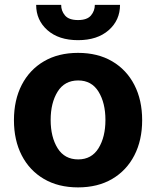

<svg xmlns="http://www.w3.org/2000/svg" viewBox="-20 -774 654 804"><path d="M306.8 10.7Q224.1 10.7 163.9 -24.7Q103.7 -60 71 -123.4Q38.4 -186.8 38.4 -270.6Q38.4 -355.1 71 -418.5Q103.7 -481.9 163.9 -517.2Q224.1 -552.6 306.8 -552.6Q389.6 -552.6 449.8 -517.2Q509.9 -481.9 542.6 -418.5Q575.3 -355.1 575.3 -270.6Q575.3 -186.8 542.6 -123.4Q509.9 -60 449.8 -24.7Q389.6 10.7 306.8 10.7ZM307.5 -106.5Q363.6 -106.5 392.6 -153.4Q421.5 -200.3 421.5 -271.7Q421.5 -343 392.6 -390.1Q363.6 -437.1 307.5 -437.1Q250.4 -437.1 221.2 -390.1Q192.1 -343 192.1 -271.7Q192.1 -200.3 221.2 -153.4Q250.4 -106.5 307.5 -106.5ZM377.1 -753.6H482.6Q482.6 -689.3 435 -647.5Q387.4 -605.8 306.8 -605.8Q226.2 -605.8 178.8 -647.5Q131.4 -689.3 131.4 -753.6H236.2Q235.8 -729 252 -709.5Q268.1 -690 306.8 -690Q344.8 -690 361 -709.3Q377.1 -728.7 377.1 -753.6Z"/></svg>

Font: Inter UI
Style: Bold
Weight: 700
Designer: Rasmus Andersson
Foundry: rsms
Version: 3.2;8d6f07862